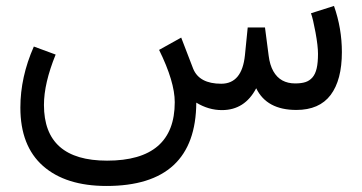

<svg xmlns="http://www.w3.org/2000/svg" viewBox="-20 -367 1207 640"><path d="M834 -72.8Q795.9 0 719.7 0Q675.3 0 634.3 -24.9Q632.8 252.9 335 252.9Q199.2 252.9 123.5 186.3Q47.9 119.6 47.9 -8.3Q47.9 -110.4 92.8 -211.9L165.5 -185.1Q126.5 -89.4 126.5 -17.1Q126.5 168.5 336.9 168.5Q562.5 168.5 562.5 -26.4Q562.5 -94.7 510.3 -200.7L584 -241.7L624 -137.7Q644.5 -87.9 717.3 -87.9Q786.6 -87.9 796.4 -182.6L805.7 -275.4H863.3L875.5 -181.6Q879.4 -150.4 891.1 -129.6Q902.8 -108.9 921.1 -98.9Q939.5 -88.9 963.9 -88.9Q984.4 -88.9 998 -93.3Q1011.7 -97.7 1021.5 -108.9Q1031.2 -120.1 1035.6 -139.2Q1040 -158.2 1040 -187.5Q1040 -213.9 1031.7 -259Q1023.4 -304.2 1016.6 -322.8L1093.3 -347.2Q1119.6 -272.5 1119.6 -193.4Q1119.6 -100.1 1082 -50.3Q1044.4 -0.5 967.8 -0.5Q869.1 -0.5 834 -72.8Z"/></svg>

Font: Samim FD
Style: FD
Weight: 400
Foundry: DejaVu fonts team - Redesigned by Saber Rastikerdar
Version: Version 4.00 December 17, 2020